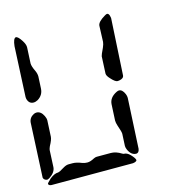

<svg xmlns="http://www.w3.org/2000/svg" viewBox="-108 -826 866 922"><g transform="rotate(-15 325.0 -365.0)"><path d="M24 -440 36 -690Q40 -728 53 -730Q64 -730 81 -703Q93 -684 93 -670L89 -590Q89 -576 102 -549Q109 -534 109 -520L106 -460Q104 -428 76 -411Q65 -405 55 -405Q32 -405 25 -431Q24 -435 24 -440ZM3 -45 16 -315Q18 -340 42 -352Q49 -355 55 -355Q77 -355 90 -328Q96 -316 96 -305L92 -225Q91 -210 76 -183Q71 -172 70 -165L66 -80Q64 -55 34 -35Q25 -30 21 -30Q6 -33 3 -45ZM440 0H35Q21 -1 20 -10Q20 -13 37 -29Q39 -31 40 -32Q63 -50 80 -50Q88 -50 113 -66Q128 -75 140 -75H160Q179 -75 206 -64Q218 -60 230 -60Q245 -60 265 -71Q273 -75 280 -75H350Q375 -75 402 -58Q407 -55 410 -55Q425 -55 440 -40Q459 -20 460 -10Q457 -2 440 0ZM424 -90 427 -150Q427 -160 415 -194Q410 -209 410 -220L414 -300Q416 -333 452 -351Q460 -355 465 -355Q482 -355 493 -329Q497 -319 497 -310L484 -60Q481 -41 468 -40Q443 -40 429 -70Q424 -81 424 -90ZM424 -450 428 -535Q429 -542 444 -573Q451 -589 452 -600L455 -680Q457 -699 493 -720Q501 -725 505 -725Q515 -725 518 -706Q519 -703 519 -700L503 -420Q502 -405 480 -401Q475 -400 471 -400Q459 -400 438 -424Q424 -439 424 -450Z"/></g></svg>

Font: Segment14
Style: Regular
Weight: 400
Monospace: yes
Designer: Paul Flo Williams
Foundry: His Deeds Are Dust
Version: Version 1.002